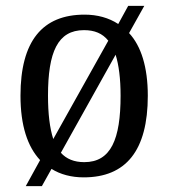

<svg xmlns="http://www.w3.org/2000/svg" viewBox="-20 -596 576 656"><path d="M117 -49 68 40H123L156 -19C186 0 224 10 266 10C410 10 485 -81 485 -269C485 -367 462 -439 421 -483L473 -576H418L384 -514C352 -535 313 -546 269 -546C125 -546 50 -456 50 -269C50 -167 74 -95 117 -49ZM350 -457 162 -121C150 -158 144 -207 144 -269C144 -418 177 -493 267 -493C303 -493 330 -482 350 -457ZM268 -42C233 -42 207 -53 188 -74L375 -409C386 -374 392 -327 392 -269C392 -120 359 -42 268 -42Z"/></svg>

Font: Noto Serif Sinhala SemiCondensed
Style: Regular
Weight: 400
Width: 4
Designer: Jelle Bosma - Monotype Design Team
Foundry: Monotype Imaging Inc.
Version: Version 2.007